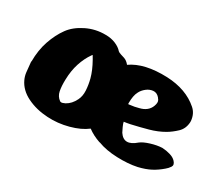

<svg xmlns="http://www.w3.org/2000/svg" viewBox="-81 -611 931 803"><g transform="rotate(30 385.0 -209.0)"><path d="M438 -17Q403 -29 378 -48Q347 -24 297 -10.5Q247 3 197 0Q142 -3 98 -24.5Q54 -46 36 -85Q29 -100 27 -117Q26 -121 22 -167H23Q23 -222 38.5 -267Q54 -312 78 -345Q101 -377 144.5 -398.5Q188 -420 237 -419Q263 -419 284.5 -410Q306 -401 318 -387Q322 -383 333.5 -379.5Q345 -376 351 -374Q365 -369 376 -355Q437 -398 547 -394Q641 -390 699 -339Q722 -319 725 -285V-278Q723 -247 702.5 -227.5Q682 -208 660 -195Q629 -177 591 -166.5Q553 -156 513 -147Q503 -145 497 -144Q491 -143 483 -142Q484 -135 490.5 -120.5Q497 -106 501 -99Q531 -54 581 -98Q595 -109 624 -118Q653 -127 678 -128Q698 -127 716.5 -121.5Q735 -116 745 -105Q758 -91 750.5 -79.5Q743 -68 733 -60Q710 -40 686 -27.5Q662 -15 628 -7Q586 2 532.5 0Q479 -2 440 -17ZM272 -129Q282 -149 280.5 -175.5Q279 -202 272 -229Q263 -263 241 -302Q241 -303 231 -319Q230 -318 228.5 -316Q227 -314 227 -314Q208 -287 196.5 -251.5Q185 -216 184 -173Q183 -141 187.5 -118.5Q192 -96 210 -83Q216 -80 223 -82.5Q230 -85 234 -87Q258 -100 272 -129ZM512 -224Q513 -224 515 -225Q517 -226 519 -226Q556 -238 564 -273Q568 -289 558 -299Q557 -300 556 -302Q543 -317 526 -315.5Q509 -314 494.5 -302.5Q480 -291 473 -277Q467 -266 464.5 -252Q462 -238 462 -222V-218Q462 -215 464 -215Q481 -217 491 -219Q501 -221 512 -224Z"/></g></svg>

Font: Nerko One
Style: Regular
Weight: 400
Designer: Nermin Kahrimanovic
Foundry: Nermin Kahrimanovic
Version: Version 1.101